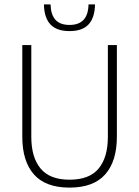

<svg xmlns="http://www.w3.org/2000/svg" viewBox="-20 -844 634 874"><path d="M296.5 10Q187.5 10 134.5 -50Q81.5 -110 81.5 -221.5V-639H122.5V-221Q122.5 -127.5 164.8 -76.8Q207 -26 296.5 -26Q387 -26 429 -76.8Q471 -127.5 471 -221V-639H512V-221.5Q512 -110 458.8 -50Q405.5 10 296.5 10ZM296.5 -702.5Q237.5 -702.5 209.2 -733.2Q181 -764 180 -824H210Q211.5 -776.5 232.8 -753.5Q254 -730.5 296.5 -730.5Q338.5 -730.5 360.2 -753.5Q382 -776.5 383 -824H412.5Q411.5 -764 383.5 -733.2Q355.5 -702.5 296.5 -702.5Z"/></svg>

Font: Anek Latin ExtraLight
Style: Regular
Weight: 250
Designer: Yesha Goshar
Foundry: Ek Type
Version: Version 1.003